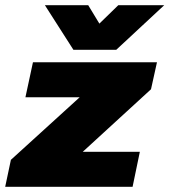

<svg xmlns="http://www.w3.org/2000/svg" viewBox="-50 -720 653 740"><path d="M123 -700H290L333 -629L406 -700H583L398 -528H233ZM-8 -104 257 -345H48L77 -480H555L532 -376L269 -135H489L461 0H-30Z"/></svg>

Font: Prompt ExtraBold
Style: Italic
Weight: 800
Italic angle: -12°
Designer: Katatrad Team
Foundry: CadsonDemak
Version: Version 1.001